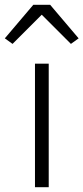

<svg xmlns="http://www.w3.org/2000/svg" viewBox="-52 -776 346 796"><path d="M86 -756H156L274 -617L242 -594L121 -715L0 -594L-32 -617ZM150 0H93V-512H150Z"/></svg>

Font: IBM Plex Sans Light
Style: Regular
Weight: 300
Designer: Mike Abbink, Paul van der Laan, Pieter van Rosmalen
Foundry: Bold Monday
Version: Version 3.0